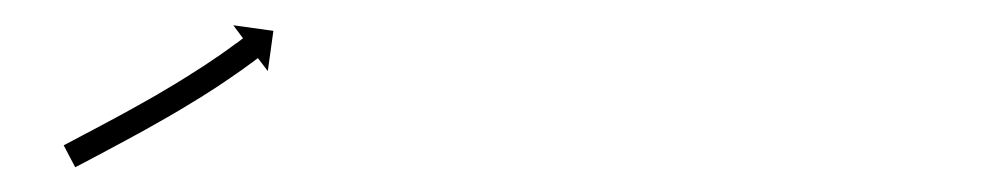

<svg xmlns="http://www.w3.org/2000/svg" viewBox="-20 -445 795 155"><path d="M33.2 -328.6C32.6 -328.3 32 -328 31.4 -327.7L40.7 -310C41.3 -310.3 41.9 -310.6 42.5 -310.9C44.1 -311.8 45.8 -312.7 47.5 -313.5C50 -314.9 52.6 -316.2 55.2 -317.6C58.5 -319.3 61.8 -321.1 65.1 -322.8L65.1 -322.8L65.1 -322.9C69 -324.9 72.9 -327 76.8 -329.1L76.8 -329.1L76.8 -329.1C81.1 -331.4 85.4 -333.7 89.7 -336.1L89.7 -336.1L89.7 -336.1C94.3 -338.6 98.9 -341.1 103.4 -343.7L103.4 -343.7L103.4 -343.7C108.1 -346.3 112.7 -349 117.3 -351.6C117.3 -351.6 117.4 -351.6 117.4 -351.6C117.4 -351.6 117.4 -351.7 117.4 -351.7C122 -354.3 126.5 -357 131.1 -359.8C131.1 -359.8 131.1 -359.8 131.1 -359.8C131.1 -359.8 131.1 -359.8 131.1 -359.8C135.5 -362.5 139.9 -365.1 144.2 -367.8C144.2 -367.8 144.2 -367.9 144.2 -367.9C144.2 -367.9 144.3 -367.9 144.3 -367.9C148.3 -370.4 152.3 -373 156.3 -375.6C156.3 -375.6 156.3 -375.6 156.3 -375.6C156.3 -375.6 156.3 -375.6 156.3 -375.6C159.9 -378 163.4 -380.4 166.9 -382.8C166.9 -382.8 166.9 -382.8 166.9 -382.8C166.9 -382.8 166.9 -382.8 166.9 -382.8C169.9 -384.8 172.8 -386.9 175.7 -388.9C175.7 -388.9 175.7 -388.9 175.7 -389C175.8 -389 175.8 -389 175.8 -389C178 -390.6 180.2 -392.2 182.4 -393.8L182.5 -393.8L182.5 -393.8C183.9 -394.9 185.3 -395.9 186.7 -397L186.7 -397L186.8 -397C187.3 -397.4 187.7 -397.8 188.2 -398.1L196.2 -387.6L200.7 -420.1L168.3 -424.6L176.2 -414.1C175.7 -413.7 175.2 -413.4 174.7 -413L174.8 -413L174.8 -413C173.4 -412 172 -411 170.6 -409.9L170.6 -409.9L170.6 -410C168.5 -408.4 166.3 -406.8 164.1 -405.2C164.1 -405.2 164.1 -405.2 164.1 -405.2C164.1 -405.2 164.2 -405.3 164.2 -405.3C161.3 -403.2 158.4 -401.2 155.6 -399.2C155.6 -399.2 155.6 -399.2 155.6 -399.3C155.6 -399.3 155.6 -399.3 155.6 -399.3C152.2 -396.9 148.7 -394.6 145.3 -392.3C145.3 -392.3 145.3 -392.3 145.3 -392.3C145.3 -392.3 145.3 -392.3 145.3 -392.3C141.4 -389.8 137.5 -387.3 133.5 -384.8C133.5 -384.8 133.6 -384.8 133.6 -384.8C133.6 -384.8 133.6 -384.8 133.6 -384.8C129.3 -382.1 125.1 -379.5 120.8 -376.9C120.8 -376.9 120.8 -376.9 120.8 -376.9C120.8 -376.9 120.8 -376.9 120.8 -376.9C116.3 -374.2 111.8 -371.6 107.3 -368.9C107.3 -368.9 107.3 -368.9 107.3 -368.9C107.3 -368.9 107.4 -368.9 107.4 -368.9C102.8 -366.3 98.2 -363.7 93.6 -361.1L93.6 -361.1L93.6 -361.1C89.1 -358.6 84.6 -356.1 80.1 -353.6L80.1 -353.6L80.1 -353.6C75.9 -351.3 71.6 -349 67.3 -346.7L67.3 -346.7L67.3 -346.7C63.5 -344.6 59.6 -342.6 55.7 -340.5L55.7 -340.5L55.7 -340.5C52.4 -338.8 49.1 -337 45.8 -335.3C43.3 -333.9 40.7 -332.6 38.1 -331.2C36.5 -330.4 34.8 -329.5 33.2 -328.6Z"/></svg>

Font: FRB American Cursive Just Arrows Ultra
Style: Bold Italic
Weight: 1000
Italic angle: -25°
Version: Version 2.0;Modular Font Editor K font №1